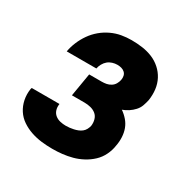

<svg xmlns="http://www.w3.org/2000/svg" viewBox="-128 -644 756 769"><g transform="rotate(30 250.0 -260.0)"><path d="M210 8Q184 8 159 5Q134 2 110.5 -6Q87 -14 67 -27.5Q47 -41 34 -61Q21 -81 16 -105.5Q11 -130 15 -156Q16 -158 16 -159Q16 -160 17 -162H145Q145 -161 145 -160.5Q145 -160 145 -160Q143 -146 147 -133.5Q151 -121 161 -113Q171 -105 184 -102Q197 -99 210 -99Q219 -99 228 -100Q237 -101 246 -103Q255 -105 264 -108.5Q273 -112 280.5 -118Q288 -124 292.5 -132.5Q297 -141 299 -150Q301 -165 297 -179Q293 -193 282.5 -201.5Q272 -210 258 -213.5Q244 -217 230 -217H171L189 -324H247Q258 -324 268.5 -326Q279 -328 288.5 -334Q298 -340 303.5 -349.5Q309 -359 311 -369Q313 -379 311 -388Q309 -397 302.5 -403Q296 -409 287 -411.5Q278 -414 268 -414Q257 -414 245.5 -410.5Q234 -407 225 -399.5Q216 -392 210 -381Q204 -370 202 -359H65Q69 -382 78.5 -404.5Q88 -427 102 -447Q116 -467 135 -483Q154 -499 176.5 -509.5Q199 -520 222 -524Q245 -528 268 -528Q294 -528 318.5 -524.5Q343 -521 365 -512Q387 -503 405 -487Q423 -471 434 -450Q445 -429 448 -404.5Q451 -380 447 -354Q444 -340 439 -326Q434 -312 423.5 -300.5Q413 -289 400 -280.5Q387 -272 373 -267Q389 -256 401.5 -241.5Q414 -227 420.5 -209.5Q427 -192 428 -171.5Q429 -151 425 -131Q422 -109 411.5 -87Q401 -65 383.5 -48.5Q366 -32 344.5 -20.5Q323 -9 300.5 -3Q278 3 255.5 5.5Q233 8 210 8Z"/></g></svg>

Font: Iosevka SS04 Heavy Oblique
Style: Regular
Weight: 900
Italic angle: -9°
Monospace: yes
Designer: Belleve Invis
Foundry: Belleve Invis
Version: Version 19.0.0; ttfautohint (v1.8.4)